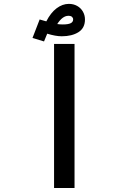

<svg xmlns="http://www.w3.org/2000/svg" viewBox="-20 -946 640 966"><path d="M355 -725V0H252V-725ZM143.5 -755 179.5 -848 213 -838.5Q235.5 -882.5 265 -904.5Q294.5 -926.5 326.5 -926.5Q350 -926.5 368.5 -916Q387 -905.5 397.2 -887.5Q407.5 -869.5 407.5 -848Q407.5 -805 374.8 -784.2Q342 -763.5 290.5 -763.5Q260 -763.5 217.5 -776.5L201.5 -737.5ZM348 -848.5Q348 -856 342.2 -861.2Q336.5 -866.5 324 -866.5Q294.5 -866.5 268 -825Q281.5 -823 296 -823Q322.5 -823 335.2 -829Q348 -835 348 -848.5Z"/></svg>

Font: JuliaMono SemiBoldItalic
Style: Regular
Weight: 600
Italic angle: -9°
Monospace: yes
Designer: cormullion
Foundry: corm
Version: Version 0.049; ttfautohint (v1.8.4)